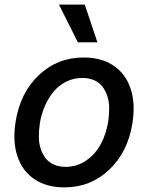

<svg xmlns="http://www.w3.org/2000/svg" viewBox="-20 -802 642 833"><path d="M258.9 11Q181.8 11 129.1 -24.7Q76.3 -60.4 55.2 -125.2Q34.1 -190 47.9 -274.9Q68.2 -400.6 149 -476.6Q229.8 -552.6 343.4 -552.6Q420.5 -552.6 473.2 -516.9Q525.9 -481.2 547.1 -416.2Q568.2 -351.2 554.3 -265.6Q533.7 -140.6 452.9 -64.8Q372.2 11 258.9 11ZM264.9 -78.1Q314.3 -78.1 353.9 -105.5Q393.5 -132.8 417.1 -176.5Q440.7 -220.2 449.6 -274.9Q453.8 -305.8 453.7 -333.8Q453.5 -361.9 445.5 -385.7Q437.5 -409.4 424 -426.8Q410.5 -444.2 388.3 -454Q366.1 -463.8 337.4 -463.8Q300.1 -463.8 267.9 -448Q235.8 -432.2 212.9 -404.8Q190 -377.5 174.7 -342.2Q159.4 -306.8 152.7 -266Q148.4 -235.1 148.6 -207.2Q148.8 -179.3 156.8 -155.7Q164.8 -132.1 178.3 -114.9Q191.8 -97.7 214 -87.9Q236.2 -78.1 264.9 -78.1ZM317.8 -618.3 235.8 -782H347.7L402.7 -618.3Z"/></svg>

Font: Karasuma Gothic
Style: Medium Italic
Weight: 500
Italic angle: 9.39998°
Designer: Rasmus Andersson / Ryoko Nishizuka
Foundry: Genbu
Version: Version 1.00